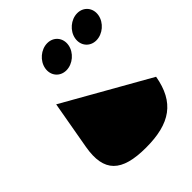

<svg xmlns="http://www.w3.org/2000/svg" viewBox="-310 -1390 1614 1614"><g transform="rotate(-45 497.0 -582.5)"><path d="M522 -1187C446 -1187 373 -1125 360 -1049C347 -973 398 -911 474 -911C550 -911 623 -973 636 -1049C649 -1125 598 -1187 522 -1187ZM878 -1187C802 -1187 729 -1125 716 -1049C703 -973 754 -911 830 -911C906 -911 979 -973 992 -1049C1005 -1125 954 -1187 878 -1187ZM211 -770 969 -340C924 -82 776 22 488 22C200 22 90 -82 135 -340Z"/></g></svg>

Font: Hussar Dziwak
Style: Kur
Weight: 400
Version: Version 1.022